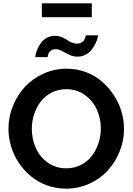

<svg xmlns="http://www.w3.org/2000/svg" viewBox="-20 -1127 796 1152"><path d="M231 -1023.9V-1106.9H530.8V-1023.9ZM314 -832Q301.3 -832 291.7 -827.1Q282.2 -822.3 277.6 -816.2Q272.9 -810.1 270 -802.2Q267.1 -794.4 266.6 -790.3Q266.1 -786.1 266.1 -784.2H191.9Q191.9 -793 195.6 -807.1Q199.2 -821.3 208 -839.8Q216.8 -858.4 229.5 -874.3Q242.2 -890.1 263.2 -901.1Q284.2 -912.1 309.1 -912.1Q329.6 -912.1 348.6 -904.8Q367.7 -897.5 379.9 -888.7Q392.1 -879.9 408.7 -872.6Q425.3 -865.2 440.9 -865.2Q454.6 -865.2 464.8 -870.1Q475.1 -875 480.5 -881.6Q485.8 -888.2 489.3 -896Q492.7 -903.8 493.4 -908.2Q494.1 -912.6 494.1 -915H567.9Q567.9 -908.2 564.2 -894.5Q560.5 -880.9 551 -862.1Q541.5 -843.3 528.3 -826.7Q515.1 -810.1 493.2 -798.6Q471.2 -787.1 444.8 -787.1Q419.4 -787.1 396 -798.3Q372.6 -809.6 352.3 -820.8Q332 -832 314 -832ZM30.8 -355Q30.8 -425.3 57.4 -491Q84 -556.6 129.6 -606Q175.3 -655.3 240.7 -685.1Q306.2 -714.8 379.9 -714.8Q439.9 -714.8 494.6 -694.6Q549.3 -674.3 590.3 -638.9Q631.3 -603.5 661.9 -557.9Q692.4 -512.2 708.3 -459.5Q724.1 -406.7 724.1 -353Q724.1 -283.2 697.8 -218Q671.4 -152.8 626.2 -103.5Q581.1 -54.2 515.9 -24.7Q450.7 4.9 377 4.9Q316.4 4.9 261.7 -14.9Q207 -34.7 165.5 -69.3Q124 -104 93.3 -149.4Q62.5 -194.8 46.6 -247.8Q30.8 -300.8 30.8 -355ZM377.9 -117.2Q426.3 -117.2 466.3 -137.7Q506.3 -158.2 531.7 -192.1Q557.1 -226.1 571 -268.3Q585 -310.5 585 -355Q585 -417.5 560.3 -470.9Q535.6 -524.4 487.5 -558.1Q439.5 -591.8 377.9 -591.8Q329.6 -591.8 289.6 -571.3Q249.5 -550.8 224.1 -517.1Q198.7 -483.4 184.8 -441.4Q170.9 -399.4 170.9 -355Q170.9 -292.5 194.8 -239Q218.8 -185.5 266.8 -151.4Q314.9 -117.2 377.9 -117.2Z"/></svg>

Font: Rawline
Style: Bold
Weight: 700
Designer: Matt McInerney, Pablo Impallari, Rodrigo Fuenzalida
Foundry: Matt McInerney, Pablo Impallari, Rodrigo Fuenzalida
Version: Version 4.020;PS 004.020;hotconv 1.0.88;makeotf.lib2.5.64775